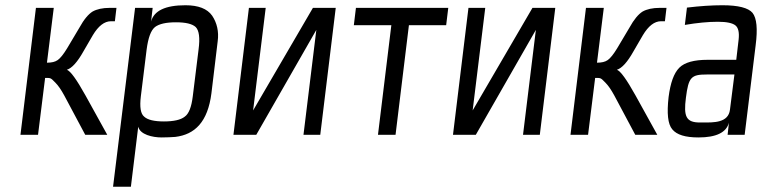

<svg xmlns="http://www.w3.org/2000/svg" viewBox="-20 -514 2918 732"><path d="M58 0H125L152 -217C175 -217 173 -217 191 -199C202 -188 213 -172 225 -150L305 0H389L306 -150C272 -211 249 -243 235 -248C254 -254 275 -277 298 -318L334 -380C355 -415 378 -433 403 -433H418L424 -484H398C371 -484 349 -479 333 -470C317 -460 300 -440 283 -409L236 -330C222 -307 210 -292 200 -285C190 -278 177 -275 159 -275L185 -484H117Z M596 10C616 10 633 9 648 8C723 -1 772 -49 786 -158L810 -357C815 -394 807 -427 789 -454C770 -481 736 -494 687 -494C610 -494 567 -473 556 -432L562 -484H495L411 198H479L507 -31C514 -1 561 10 596 10ZM715 -147C710 -106 700 -80 684 -69C669 -57 642 -51 605 -51C568 -51 543 -57 530 -69C516 -80 512 -106 517 -147L539 -325C545 -370 555 -398 571 -411C587 -423 613 -429 651 -429C688 -429 713 -423 726 -411C739 -398 743 -370 737 -325Z M957 0 1186 -400 1137 0H1201L1260 -484H1173L945 -93L993 -484H929L870 0Z M1681 -418 1689 -484H1337L1329 -418H1472L1421 0H1488L1539 -418Z M1794 0 2023 -400 1974 0H2038L2097 -484H2010L1782 -93L1830 -484H1766L1707 0Z M2155 0H2222L2249 -217C2272 -217 2270 -217 2288 -199C2299 -188 2310 -172 2322 -150L2402 0H2486L2403 -150C2369 -211 2346 -243 2332 -248C2351 -254 2372 -277 2395 -318L2431 -380C2452 -415 2475 -433 2500 -433H2515L2521 -484H2495C2468 -484 2446 -479 2430 -470C2414 -460 2397 -440 2380 -409L2333 -330C2319 -307 2307 -292 2297 -285C2287 -278 2274 -275 2256 -275L2282 -484H2214Z M2819 0 2861 -342C2869 -404 2865 -445 2849 -465C2833 -484 2795 -494 2734 -494C2694 -494 2649 -491 2599 -485L2591 -419C2638 -427 2680 -431 2717 -431C2751 -431 2773 -426 2784 -417C2795 -408 2799 -390 2796 -363L2787 -286H2678C2626 -286 2590 -276 2570 -256C2549 -235 2536 -198 2529 -144C2522 -82 2526 -41 2543 -21C2560 0 2593 10 2643 10C2711 10 2749 -9 2759 -46L2754 0ZM2595 -141C2605 -220 2615 -230 2675 -230H2780L2763 -96C2757 -45 2700 -47 2661 -47H2648C2595 -47 2586 -71 2595 -141Z"/></svg>

Font: Gamestation Condensed
Style: Italic
Weight: 400
Width: 3
Designer: Jonas Hecksher
Foundry: Jonas Hecksher, Playtypeª, e-types AS
Version: Version 1.003